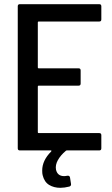

<svg xmlns="http://www.w3.org/2000/svg" viewBox="-20 -720 535 919"><path d="M455 -617H165Q161 -617 161 -613V-397Q161 -393 165 -393H356Q366 -393 366 -383V-320Q366 -310 356 -310H165Q161 -310 161 -306V-87Q161 -83 165 -83H455Q465 -83 465 -73V-10Q465 0 455 0H300Q297 0 295 2Q270 23 257 46.5Q244 70 248 92Q255 123 287 123Q293 123 303 121H305Q313 121 315 129L320 161V163Q320 170 312 173Q288 179 269 179Q238 179 215 165Q192 151 184 118Q182 111 182 96Q182 48 225 5Q228 0 223 0H75Q65 0 65 -10V-690Q65 -700 75 -700H455Q465 -700 465 -690V-627Q465 -617 455 -617Z"/></svg>

Font: Barlow Semi Condensed Medium
Style: Regular
Weight: 500
Width: 4
Designer: Jeremy Tribby
Foundry: Tribby Type
Version: Version 1.422; ttfautohint (v1.8)